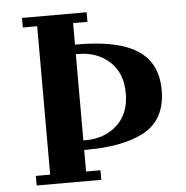

<svg xmlns="http://www.w3.org/2000/svg" viewBox="-51 -750 775 799"><g transform="rotate(-5 336.5 -350.0)"><path d="M70 -660V-700H340V-660H280V-570H290Q536 -570 598 -457Q623 -413 623 -350Q623 -287 598.5 -243Q574 -199 527 -175Q439 -130 290 -130H280V-40H340V0H70V-40H130V-660ZM290 -530H280V-170H290Q369 -170 421 -217.5Q473 -265 473 -350Q473 -435 421 -482.5Q369 -530 290 -530Z"/></g></svg>

Font: Croissant One
Style: Regular
Weight: 400
Designer: Eduardo Rodriguez Tunni
Foundry: Eduardo Rodriguez Tunni
Version: Version 1.001